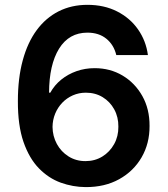

<svg xmlns="http://www.w3.org/2000/svg" viewBox="-20 -757 688 787"><path d="M331 9.9Q278.8 9.6 229 -8.3Q179.3 -26.3 139.6 -66.9Q99.8 -107.6 76.3 -175.2Q52.9 -242.9 53.3 -343Q53.3 -436.4 73.2 -509.6Q93 -582.7 130.3 -633.3Q167.6 -683.9 220.3 -710.6Q273.1 -737.2 338.4 -737.2Q407 -737.2 460 -710.2Q513.1 -683.2 545.8 -636.5Q578.5 -589.8 586.3 -531.2H456.7Q446.7 -573.2 416 -598.2Q385.3 -623.2 338.4 -623.2Q262.8 -623.2 222.1 -557.5Q181.5 -491.8 181.1 -377.1H186.1Q203.5 -408.4 231.2 -430.8Q258.9 -453.1 293.9 -465.4Q328.8 -477.6 367.9 -477.6Q431.8 -477.6 482.8 -447.1Q533.7 -416.5 563.6 -363.1Q593.4 -309.7 593 -240.8Q593.4 -169 560.4 -112Q527.3 -55 468.4 -22.4Q409.4 10.3 331 9.9ZM330.3 -96.6Q369 -96.6 399.5 -115.4Q430 -134.2 447.8 -166.2Q465.6 -198.2 465.2 -237.9Q465.6 -277 448.3 -308.6Q431.1 -340.2 400.9 -358.7Q370.7 -377.1 332 -377.1Q303.3 -377.1 278.4 -366.1Q253.6 -355.1 235.1 -335.8Q216.6 -316.4 206.1 -291Q195.7 -265.6 195.3 -236.9Q195.7 -198.9 213.1 -166.9Q230.5 -134.9 261 -115.8Q291.5 -96.6 330.3 -96.6Z"/></svg>

Font: InterMG SemiBold
Style: Regular
Weight: 600
Designer: Rasmus Andersson
Foundry: rsms
Version: Version 3.019;December 26, 2023;FontCreator 15.0.0.2955 64-b